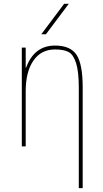

<svg xmlns="http://www.w3.org/2000/svg" viewBox="-20 -770 540 1010"><path d="M117.2 -414.1Q160.2 -530.3 269.5 -530.3Q350.6 -530.3 382.8 -481.4Q415 -432.6 415 -309.6V219.7H394.5V-309.6Q394.5 -392.6 380.4 -437.5Q366.2 -482.4 341.3 -496.1Q316.4 -509.8 269.5 -509.8Q196.3 -509.8 155.8 -451.2Q115.2 -392.6 115.2 -290V0H94.7V-519.5H115.2V-414.1ZM221.7 -589.8H197.3L317.4 -750H341.8Z"/></svg>

Font: Mgen+ 1m thin
Style: Regular
Weight: 100
Designer: [Source Han Sans]
Ryoko NISHIZUKA  (kana & ideographs); Paul D. Hunt (Latin, Greek & Cyrillic); Wenlong ZHANG  (bopomofo
Version: Version 1.059.20150602